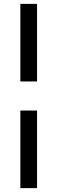

<svg xmlns="http://www.w3.org/2000/svg" viewBox="-20 -801 297 990"><path d="M171 -781V-381H85V-781ZM171 -231V169H85V-231Z"/></svg>

Font: Exo 2 SemiBold
Style: Regular
Weight: 600
Designer: Natanael Gama
Foundry: Natanael Gama
Version: Version 2.010